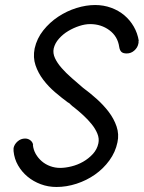

<svg xmlns="http://www.w3.org/2000/svg" viewBox="-20 -746 573 765"><path d="M532 -584V-576Q532 -573 531 -571Q528 -556 515 -544.5Q502 -533 485 -533Q470 -533 463.5 -539.5Q457 -546 455 -559Q449 -601 416 -625.5Q383 -650 339 -650Q319 -650 296 -642.5Q273 -635 252 -622.5Q231 -610 215 -592Q199 -574 194 -553Q190 -534 199 -514.5Q208 -495 225.5 -475Q243 -455 266 -435L311 -396Q337 -377 364.5 -352.5Q392 -328 413 -300.5Q434 -273 444.5 -242Q455 -211 448 -179Q440 -140 416 -107Q392 -74 358.5 -50.5Q325 -27 285 -14Q245 -1 205 -1Q172 -1 142.5 -12Q113 -23 90 -42Q67 -61 52 -87Q37 -113 34 -144V-156Q37 -171 50 -182.5Q63 -194 80 -194Q92 -194 101 -187Q110 -180 112 -169H111Q113 -149 122.5 -132.5Q132 -116 146.5 -103.5Q161 -91 180 -84Q199 -77 220 -77Q240 -77 264.5 -83Q289 -89 311 -101.5Q333 -114 350 -132.5Q367 -151 372 -175Q376 -194 368 -213.5Q360 -233 345 -251.5Q330 -270 311.5 -287Q293 -304 274 -319Q269 -322 261.5 -329.5Q254 -337 253 -337V-336Q227 -355 200 -378Q173 -401 152.5 -428Q132 -455 121.5 -486Q111 -517 118 -553Q127 -593 152.5 -625Q178 -657 212 -679.5Q246 -702 284.5 -714Q323 -726 359 -726Q393 -726 423 -715Q453 -704 475.5 -685Q498 -666 513 -640Q528 -614 533 -583Z"/></svg>

Font: VDS Compensated
Style: Light Italic
Weight: 300
Italic angle: -12°
Designer: artmaker
Foundry: artmaker
Version: Version 1.000 2012 initial release